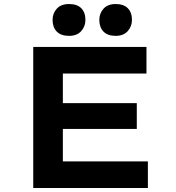

<svg xmlns="http://www.w3.org/2000/svg" viewBox="-20 -933 873 953"><path d="M145 0V-700H707V-568H292V-132H714V0ZM221 -293V-421H659V-293ZM554 -755Q514 -755 493.5 -776.5Q473 -798 473 -834Q473 -867 494 -890Q515 -913 554 -913Q594 -913 614.5 -892Q635 -871 635 -834Q635 -802 614 -778.5Q593 -755 554 -755ZM323 -755Q282 -755 261.5 -776.5Q241 -798 241 -834Q241 -867 262 -890Q283 -913 323 -913Q363 -913 383.5 -892Q404 -871 404 -834Q404 -802 383 -778.5Q362 -755 323 -755Z"/></svg>

Font: Lexend Mega SemiBold
Style: Regular
Weight: 600
Designer: Bonnie Shaver-Troup, Thomas Jockin
Foundry: Lexend
Version: Version 1.007